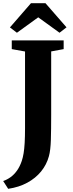

<svg xmlns="http://www.w3.org/2000/svg" viewBox="-43 -997 460 1208"><path d="M-23 142Q1.5 133.5 23.8 117.5Q46 101.5 64 76.2Q82 51 94 15.5Q101 -5.5 105.5 -32.5Q110 -59.5 112.2 -98Q114.5 -136.5 114.5 -191.5V-673L31 -688V-743H357.5V-688L279 -673.5V-274Q279 -181.5 277 -116.5Q275 -51.5 265 -15Q250.5 39 215.5 81.8Q180.5 124.5 128.2 152.8Q76 181 8.5 191ZM63.5 -791 19.5 -824.5 152 -977H243L375.5 -825L331.5 -791L197.5 -888Z"/></svg>

Font: Merriweather 48pt ExtraBold
Style: Regular
Weight: 800
Version: Version 2.100